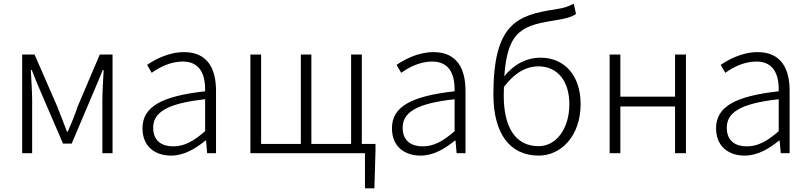

<svg xmlns="http://www.w3.org/2000/svg" viewBox="-20 -829 4379 1039"><path d="M100 0H154V-288C154 -331 149 -397 147 -450H152C167 -411 183 -372 199 -335L321 -52H368L488 -335C504 -372 520 -410 536 -450H541C538 -397 534 -331 534 -288V0H589V-534H520L400 -252C386 -207 366 -162 347 -117H342C326 -162 307 -207 290 -252L167 -534H100Z M906 13C975 13 1038 -24 1091 -68H1095L1101 0H1149V-338C1149 -456 1104 -547 976 -547C890 -547 816 -505 776 -478L801 -435C839 -462 899 -496 969 -496C1070 -496 1092 -414 1090 -335C856 -309 751 -252 751 -135C751 -35 820 13 906 13ZM918 -37C858 -37 809 -64 809 -138C809 -219 880 -269 1090 -292V-119C1028 -65 977 -37 918 -37Z M1335 0H1955V190H2006L2012 -14V-50H1938V-534H1880V-50H1665V-534H1608V-50H1393V-534H1335Z M2256 13C2325 13 2388 -24 2441 -68H2445L2451 0H2499V-338C2499 -456 2454 -547 2326 -547C2240 -547 2166 -505 2126 -478L2151 -435C2189 -462 2249 -496 2319 -496C2420 -496 2442 -414 2440 -335C2206 -309 2101 -252 2101 -135C2101 -35 2170 13 2256 13ZM2268 -37C2208 -37 2159 -64 2159 -138C2159 -219 2230 -269 2440 -292V-119C2378 -65 2327 -37 2268 -37Z M2895 13C3017 13 3122 -94 3122 -266C3122 -418 3037 -517 2904 -517C2833 -517 2762 -483 2709 -416C2726 -673 2816 -692 2995 -721C3038 -728 3069 -735 3097 -753L3085 -809C3054 -794 3040 -787 2983 -778C2777 -747 2650 -699 2650 -318C2650 -105 2740 13 2895 13ZM2707 -359C2772 -443 2835 -470 2893 -470C3002 -470 3061 -384 3061 -266C3061 -131 2989 -38 2895 -38C2768 -38 2706 -142 2706 -311Z M3279 0H3337V-253H3633V0H3692V-534H3633V-306H3337V-534H3279Z M4010 13C4079 13 4142 -24 4195 -68H4199L4205 0H4253V-338C4253 -456 4208 -547 4080 -547C3994 -547 3920 -505 3880 -478L3905 -435C3943 -462 4003 -496 4073 -496C4174 -496 4196 -414 4194 -335C3960 -309 3855 -252 3855 -135C3855 -35 3924 13 4010 13ZM4022 -37C3962 -37 3913 -64 3913 -138C3913 -219 3984 -269 4194 -292V-119C4132 -65 4081 -37 4022 -37Z"/></svg>

Font: Noto Sans SC Light
Style: Regular
Weight: 300
Designer: Ryoko NISHIZUKA 西塚涼子 (kana, bopomofo & ideographs); Paul D. Hunt (Latin, Greek & Cyrillic); Sandoll Communications 산돌커뮤니
Foundry: Adobe
Version: Version 2.004;hotconv 1.0.118;makeotfexe 2.5.65603